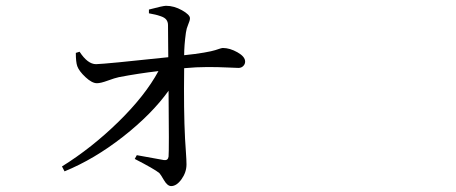

<svg xmlns="http://www.w3.org/2000/svg" viewBox="-20 -586 1540 649"><path d="M547.9 -501Q547.9 -511.7 542.5 -519Q537.1 -526.4 524.4 -530.8Q511.7 -535.2 504.9 -536.6Q498 -538.1 483.4 -541V-553.7Q531.2 -566.4 541 -566.4Q568.4 -566.4 595.2 -551.3Q622.1 -536.1 622.1 -524.4Q622.1 -516.6 616.2 -503.4Q610.4 -490.2 608.4 -475.6Q602.5 -432.6 602.5 -399.4Q641.6 -403.3 669.4 -408.2Q697.3 -413.1 707.5 -416.5Q717.8 -419.9 724.1 -421.9Q730.5 -423.8 733.4 -423.8Q756.8 -423.8 782.7 -409.2Q808.6 -394.5 808.6 -377.9Q808.6 -369.1 802.2 -362.8Q795.9 -356.4 786.1 -356.4Q779.3 -356.4 748.5 -357.9Q717.8 -359.4 681.2 -359.4Q644.5 -359.4 602.5 -355.5Q600.6 -211.9 605.5 -117.2Q606.4 -100.6 608.4 -72.3Q610.4 -43.9 610.4 -30.3Q610.4 -3.9 593.8 19.5Q577.1 43 558.6 43Q545.9 43 534.2 22.9Q522.5 2.9 518.6 -1Q502 -14.6 435.5 -48.8L442.4 -61.5Q533.2 -44.9 534.2 -44.9Q547.9 -43 549.8 -56.6Q551.8 -78.1 549.8 -279.3Q493.2 -200.2 396 -124Q298.8 -47.9 198.2 -6.8L189.5 -23.4Q290 -85.9 380.4 -174.3Q470.7 -262.7 515.6 -345.7Q448.2 -337.9 381.8 -325.2Q368.2 -322.3 344.2 -313.5Q320.3 -304.7 307.6 -304.7Q291 -304.7 269 -325.2Q247.1 -345.7 241.2 -362.3Q236.3 -376 236.3 -407.2L249 -411.1Q276.4 -369.1 304.7 -369.1Q338.9 -370.1 548.8 -392.6Q548.8 -412.1 548.3 -450.2Q547.9 -488.3 547.9 -501Z"/></svg>

Font: Bpmf Zihi Serif Regular
Style: Regular
Weight: 400
Foundry: But Ko
Version: Version 1.320